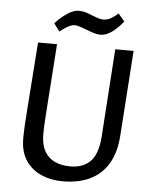

<svg xmlns="http://www.w3.org/2000/svg" viewBox="-55 -823 696 880"><g transform="rotate(5 293.0 -382.5)"><path d="M266.3 11.8Q211.3 11.8 166.7 -8Q122.1 -27.7 95.7 -67.8Q69.3 -107.9 69.3 -167.7Q69.3 -180.7 69.8 -195.7Q70.3 -210.6 71.6 -236.2Q73 -261.8 76.4 -307.6Q79.7 -353.3 85.2 -427.1Q90.7 -501 98.7 -612H186Q179 -510.5 174.2 -442.4Q169.4 -374.3 166.4 -331.4Q163.4 -288.5 161.8 -263.4Q160.2 -238.3 159.7 -223.2Q159.2 -208.1 159.2 -194.7Q159.2 -147.8 176.3 -117.6Q193.3 -87.4 224.1 -73.3Q254.8 -59.3 295.3 -59.3Q353.3 -59.3 387.2 -93.2Q421.2 -127.2 426.9 -210L453.9 -612H538.3L511.3 -219.7Q506.3 -143.7 476.2 -92Q446 -40.3 392.9 -14.2Q339.8 11.8 266.3 11.8ZM191.6 -670.8 165.1 -706Q170.5 -712.5 179 -721Q187.5 -729.5 198.6 -738.4Q209.6 -747.4 221.5 -755.2Q233.3 -763.1 246 -768.1Q258.6 -773.2 271.6 -773.2Q292.6 -773.2 313.6 -765.7Q334.5 -758.2 353.5 -750.6Q372.6 -743.1 386.6 -743.1Q406.6 -743.1 424.1 -753.8Q441.6 -764.5 454.9 -776.8L484.5 -742.3Q475.5 -731.5 464 -719.4Q452.4 -707.3 439.1 -696.5Q425.7 -685.8 410.6 -679.2Q395.5 -672.7 379.5 -672.7Q361.5 -672.7 338.4 -681.2Q315.2 -689.7 293.9 -697.7Q272.6 -705.7 259.6 -705.7Q246.6 -705.7 232 -697.9Q217.4 -690.1 206.3 -681.7Q195.1 -673.3 191.6 -670.8Z"/></g></svg>

Font: Ancizar Sans Thin
Style: Italic
Weight: 100
Italic angle: -4°
Designer: Cesar Puertas, Viviana Monsalve, Julian Moncada, Julian Prieto, Jose Castro, Mariel Hernandez, Felipe Aragon, Sara Alarc
Version: Version 8.100